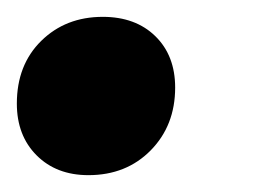

<svg xmlns="http://www.w3.org/2000/svg" viewBox="-21 -200 301 228"><path d="M187 -96Q187 -51 158 -21.5Q129 8 84 8Q46 8 22.5 -15.5Q-1 -39 -1 -77Q-1 -123 28 -151.5Q57 -180 101 -180Q140 -180 163.5 -157Q187 -134 187 -96Z"/></svg>

Font: TypoPRO Montserrat Alternates
Style: Italic
Weight: 800
Italic angle: -11.3°
Designer: Julieta Ulanovsky
Foundry: Julieta Ulanovsky
Version: Version 6.001